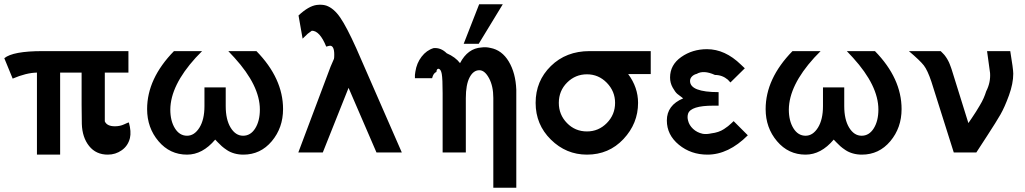

<svg xmlns="http://www.w3.org/2000/svg" viewBox="-21 -710 4771 894"><path d="M-1 -439Q39 -472 177 -472H577V-372H467V-145Q477 -122 514 -122Q538 -122 557 -131Q576 -140 579 -140Q591 -97 584 -67Q575 -31 546 -10.5Q517 10 481 10Q426 10 394 -30Q362 -70 360 -133Q359 -162 359 -221V-372H259V10H151V-372Q101 -371 38 -344Z M664 -202Q664 -344 789 -472H920L890 -441Q773 -312 772 -200Q772 -147 793.5 -112.5Q815 -78 850 -78Q884 -78 907.5 -115.5Q931 -153 931 -216V-303H1030V-216Q1030 -153 1053 -115.5Q1076 -78 1111 -78Q1146 -78 1167.5 -112.5Q1189 -147 1189 -200Q1189 -311 1071 -441L1042 -472H1173Q1297 -345 1297 -202Q1297 -115 1244.5 -52.5Q1192 10 1112 10Q1090 10 1070.5 4.5Q1051 -1 1036 -11Q1021 -21 1012 -29Q1003 -37 992.5 -48Q982 -59 981 -60Q922 10 850 10Q770 10 717 -52.5Q664 -115 664 -202Z M1368 0 1518 -399 1534 -436Q1535 -440 1535 -443Q1538 -494 1518 -497Q1515 -498 1498 -493Q1468 -567 1431 -567Q1415 -556 1412 -553Q1392 -533 1388 -530L1369 -638Q1416 -682 1454 -687Q1479 -690 1498 -684Q1533 -672 1563 -628.5Q1593 -585 1638 -485L1850 0H1732L1602 -301Q1508 -66 1482 0Z M2138 -506 2210 -690H2320L2208 -506ZM1911 -346Q1910 -361 1913 -376Q1919 -416 1942 -446Q1965 -476 1998 -486Q2032 -489 2059 -462Q2100 -444 2121 -416Q2157 -485 2221 -489Q2241 -492 2262 -487Q2316 -477 2348 -423.5Q2380 -370 2383 -292V164H2276V-254Q2276 -309 2256 -346Q2236 -383 2211 -383Q2183 -383 2165.5 -349.5Q2148 -316 2148 -253V0H2040V-276Q2040 -343 2036 -365.5Q2032 -388 2021 -390Q2012 -390 2011 -375Q1997 -370 1991 -346Z M2473 -231Q2473 -333 2544 -402.5Q2615 -472 2724 -472H3009V-365H2904Q2950 -303 2950 -231Q2950 -135 2882 -62.5Q2814 10 2712 10Q2615 10 2544 -60Q2473 -130 2473 -231ZM2581 -231Q2581 -176 2619 -137Q2657 -98 2712 -98Q2766 -98 2804.5 -137Q2843 -176 2843 -231Q2843 -285 2804.5 -324.5Q2766 -364 2712 -364Q2658 -364 2619.5 -325.5Q2581 -287 2581 -231Z M3084 -149Q3084 -220 3160 -252Q3142 -265 3132.5 -273Q3123 -281 3111 -302.5Q3099 -324 3099 -349Q3099 -408 3151 -444.5Q3203 -481 3271 -481Q3355 -481 3429 -409L3447 -392L3380 -326Q3372 -334 3368 -339Q3342 -361 3308 -361Q3255 -385 3223 -366Q3210 -363 3201 -354Q3192 -345 3192 -333Q3192 -281 3325 -281V-218H3300Q3196 -218 3183 -181Q3178 -165 3183 -148Q3188 -127 3206 -110Q3224 -93 3251 -87Q3269 -84 3291 -89Q3308 -91 3323 -96Q3338 -101 3350 -109Q3362 -117 3369 -122.5Q3376 -128 3385 -136.5Q3394 -145 3395 -146L3461 -80Q3371 10 3273 10Q3196 10 3140 -36Q3084 -82 3084 -149Z M3544 -202Q3544 -344 3669 -472H3800L3770 -441Q3653 -312 3652 -200Q3652 -147 3673.5 -112.5Q3695 -78 3730 -78Q3764 -78 3787.5 -115.5Q3811 -153 3811 -216V-303H3910V-216Q3910 -153 3933 -115.5Q3956 -78 3991 -78Q4026 -78 4047.5 -112.5Q4069 -147 4069 -200Q4069 -311 3951 -441L3922 -472H4053Q4177 -345 4177 -202Q4177 -115 4124.5 -52.5Q4072 10 3992 10Q3970 10 3950.5 4.5Q3931 -1 3916 -11Q3901 -21 3892 -29Q3883 -37 3872.5 -48Q3862 -59 3861 -60Q3802 10 3730 10Q3650 10 3597 -52.5Q3544 -115 3544 -202Z M4211 -472H4359Q4364 -467 4368.5 -462.5Q4373 -458 4376.5 -454Q4380 -450 4383.5 -444.5Q4387 -439 4389 -436Q4391 -433 4394 -427Q4397 -421 4398 -419Q4399 -417 4401.5 -410.5Q4404 -404 4404.5 -402.5Q4405 -401 4408 -393Q4411 -385 4411 -384Q4418 -363 4488 -137Q4489 -138 4503.5 -159.5Q4518 -181 4523.5 -190Q4529 -199 4540.5 -218Q4552 -237 4559 -253Q4566 -269 4571 -285Q4592 -326 4589 -370Q4589 -371 4575 -472H4683Q4697 -388 4697 -367Q4697 -321 4677 -266Q4657 -211 4637.5 -177Q4618 -143 4577 -80Q4536 -17 4525 0H4420L4316 -329Q4298 -383 4280.5 -405.5Q4263 -428 4211 -472Z"/></svg>

Font: Coval
Style: Medium
Weight: 500
Foundry: Context Ltd
Version: Version 001.000